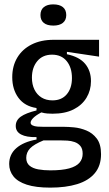

<svg xmlns="http://www.w3.org/2000/svg" viewBox="-20 -705 500 878"><path d="M210 153Q144 153 102.5 139.5Q61 126 41.5 101.5Q22 77 22 45Q22 1 54.5 -27.5Q87 -56 147 -67V-78Q101 -77 76.5 -90Q52 -103 52 -129Q52 -155 75 -171.5Q98 -188 147 -200V-211Q93 -219 64.5 -257.5Q36 -296 36 -352Q36 -403 59 -441.5Q82 -480 124.5 -501.5Q167 -523 225 -523H433V-446L286 -468V-457Q343 -445 369.5 -413Q396 -381 396 -334Q396 -292 375.5 -258Q355 -224 316 -204.5Q277 -185 220 -185Q209 -185 196 -186Q183 -187 169 -191Q143 -177 131.5 -165Q120 -153 120 -144Q120 -136 129 -131.5Q138 -127 152 -126Q166 -125 183 -125H276Q292 -125 319 -122.5Q346 -120 374.5 -108.5Q403 -97 422.5 -71.5Q442 -46 442 0Q442 53 413.5 87Q385 121 333 137Q281 153 210 153ZM210 74Q264 74 296.5 65Q329 56 343.5 39Q358 22 358 -2Q358 -25 347.5 -37.5Q337 -50 321 -55.5Q305 -61 288 -62Q271 -63 256 -63H179Q135 -45 117.5 -26.5Q100 -8 100 17Q100 40 115 52.5Q130 65 155 69.5Q180 74 210 74ZM220 -246Q262 -246 285.5 -274Q309 -302 309 -348Q309 -396 285 -425.5Q261 -455 218 -455Q175 -455 150.5 -425.5Q126 -396 126 -350Q126 -319 137.5 -295.5Q149 -272 170 -259Q191 -246 220 -246ZM224 -588Q195 -588 180 -600.5Q165 -613 165 -636Q165 -660 180.5 -672.5Q196 -685 223 -685Q252 -685 267.5 -672.5Q283 -660 283 -636Q283 -613 267.5 -600.5Q252 -588 224 -588Z"/></svg>

Font: Bricolage Grotesque 72pt SemiCondensed
Style: Regular
Weight: 400
Width: 4
Designer: Mathieu Triay
Foundry: Atelier Triay
Version: Version 1.001;gftools[0.9.33.dev8+g029e19f]